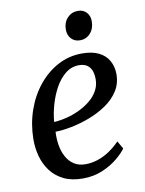

<svg xmlns="http://www.w3.org/2000/svg" viewBox="-87 -825 677 896"><g transform="rotate(-10 252.0 -377.0)"><path d="M442 -95Q428 -75 398.2 -50.2Q368.5 -25.5 326.5 -7.5Q284.5 10.5 233 10.5Q179.5 10.5 141.8 -8.2Q104 -27 80.5 -58.8Q57 -90.5 46.5 -130Q36 -169.5 36.5 -211Q37.5 -282.5 59.8 -346.5Q82 -410.5 121.8 -459.5Q161.5 -508.5 214.2 -536.8Q267 -565 329 -565Q377.5 -565 408.8 -549.2Q440 -533.5 455.2 -506Q470.5 -478.5 471 -444.5Q471.5 -398 448.5 -362.5Q425.5 -327 388 -301.8Q350.5 -276.5 306.5 -260Q262.5 -243.5 219.8 -235.2Q177 -227 144.5 -226.5Q142.5 -194.5 147.5 -163.8Q152.5 -133 165.8 -108Q179 -83 201.5 -68Q224 -53 256.5 -53Q287 -53 315.8 -62.8Q344.5 -72.5 371 -90.2Q397.5 -108 420.5 -132ZM306.5 -513.5Q270 -513.5 241.5 -490.8Q213 -468 193 -431.8Q173 -395.5 161 -353.5Q149 -311.5 146 -272.5Q174.5 -274 205.8 -281.8Q237 -289.5 266.5 -303.5Q296 -317.5 320 -337Q344 -356.5 358 -382Q372 -407.5 371.5 -437.5Q371 -475.5 354 -494.5Q337 -513.5 306.5 -513.5ZM331.5 -627Q306 -627 290 -644.2Q274 -661.5 274.5 -689Q275 -722 295 -743Q315 -764 344.5 -764Q370 -764 385.2 -747.5Q400.5 -731 400.5 -705.5Q400.5 -671 381 -649Q361.5 -627 331.5 -627Z"/></g></svg>

Font: Merriweather 28pt
Style: Italic
Weight: 400
Italic angle: -7.8°
Version: Version 2.101